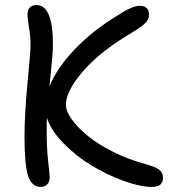

<svg xmlns="http://www.w3.org/2000/svg" viewBox="-20 -711 686 761"><path d="M141.1 29.8Q105.5 29.8 91.3 -14.2Q77.1 -58.1 77.1 -168Q77.1 -258.3 89.1 -383.1Q101.1 -507.8 101.1 -529.8Q101.1 -565.9 95 -601.3Q88.9 -636.7 88.9 -651.9Q88.9 -690.9 125 -690.9Q189.9 -690.9 189.9 -533.2Q189.9 -496.6 175.8 -368.2Q205.1 -440.9 275.9 -515.1Q346.7 -589.4 442.9 -647.9Q503.4 -688 533.2 -688Q570.8 -688 570.8 -651.9Q570.8 -634.3 555.4 -619.1Q540 -604 504.9 -583Q378.9 -508.8 310.1 -429.7Q241.2 -350.6 241.2 -294.9Q241.2 -270.5 264.6 -237.8Q288.1 -205.1 327.9 -172.4Q367.7 -139.6 428 -109.4Q488.3 -79.1 555.2 -61Q597.7 -49.3 611.8 -37.8Q626 -26.4 626 -6.8Q626 29.8 583 29.8Q535.6 29.8 470.5 6.1Q405.3 -17.6 343.5 -54.7Q281.7 -91.8 231.7 -143.1Q181.6 -194.3 166 -244.1Q165 -229 165 -200.2Q165 -120.6 170.9 -71.5Q176.8 -22.5 176.8 -7.8Q176.8 9.8 167.2 19.8Q157.7 29.8 141.1 29.8Z"/></svg>

Font: Shantell Sans Bouncy
Style: Regular
Weight: 400
Designer: Stephen Nixon, Anya Danilova, Shantell Martin
Foundry: Arrow Type
Version: Version 1.006;[9816181b4]